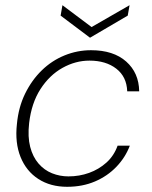

<svg xmlns="http://www.w3.org/2000/svg" viewBox="-20 -706 584 738"><path d="M238 12Q174 12 127.5 -18Q81 -48 59 -102.5Q37 -157 45 -229Q51 -294 76.5 -346Q102 -398 140.5 -435.5Q179 -473 228 -493Q277 -513 330 -513Q416 -513 465 -469.5Q514 -426 515 -355H469Q467 -411 427 -442Q387 -473 324 -473Q270 -473 220 -445Q170 -417 135.5 -363.5Q101 -310 92 -233Q86 -180 96 -141.5Q106 -103 128 -77.5Q150 -52 180 -40Q210 -28 243 -28Q285 -28 322.5 -41.5Q360 -55 389 -81Q418 -107 432 -146H479Q462 -101 427.5 -65Q393 -29 345 -8.5Q297 12 238 12ZM478 -686 471 -646 326 -561 213 -646 220 -686 332 -602Z"/></svg>

Font: DM Sans 17pt ExtraLight
Style: Italic
Weight: 250
Italic angle: -10°
Version: Version 4.004;gftools[0.9.30]